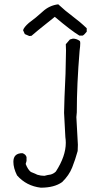

<svg xmlns="http://www.w3.org/2000/svg" viewBox="-20 -879 476 890"><path d="M116 -712 95 -721 87 -739Q91 -753 114 -773Q147 -797 178 -825.5Q209 -854 250 -859Q282 -829 317 -803Q352 -777 382 -748V-732Q369 -716 363 -714H348Q311 -736 234 -801Q136 -723 126 -713ZM169 -9Q102 -17 59 -66Q42 -100 42 -129Q42 -169 84 -169Q99 -164 103 -151V-133L99 -119Q109 -93 123 -82Q148 -72 153 -69Q169 -64 186 -64Q200 -68 215 -70Q229 -74 239 -84Q285 -155 285 -217Q285 -230 283 -243L277 -356L279 -429Q285 -537 286 -645L285 -674L304 -696L318 -700Q335 -700 350 -689Q352 -687 352 -678Q352 -666 349 -644Q336 -488 336 -358L334 -336L341 -208L340 -179Q329 -139 314.5 -102.5Q300 -66 268 -35Q232 -9 169 -9Z"/></svg>

Font: Yozai
Style: Regular
Weight: 400
Designer: LXGW / Y.OzVox
Foundry: LXGW / Y.OzVox
Version: Version 0.861;October 22, 2024